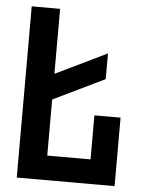

<svg xmlns="http://www.w3.org/2000/svg" viewBox="-51 -741 575 782"><g transform="rotate(5 236.0 -350.0)"><path d="M117 -307V-412L373 -536V-431ZM47 0V-700H163V-100H340V-280H447V0Z"/></g></svg>

Font: Tektur SemiCondensed Medium
Style: Regular
Weight: 500
Width: 4
Designer: Adam Jagosz
Foundry: Adam Jagosz
Version: Version 1.005;gftools[0.9.30]